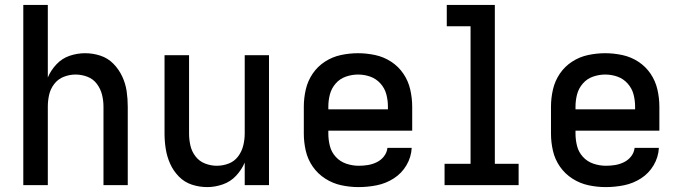

<svg xmlns="http://www.w3.org/2000/svg" viewBox="-20 -755 2776 783"><path d="M75 0H175V-320Q175 -345 180.5 -369Q186 -393 201.5 -413Q217 -433 240.5 -442Q264 -451 288 -451Q313 -451 336.5 -442Q360 -433 375 -413Q390 -393 396 -369Q402 -345 402 -320V0H501V-320Q501 -352 496.5 -383Q492 -414 478.5 -443Q465 -472 442.5 -495Q420 -518 389.5 -528Q359 -538 327 -538Q295 -538 264 -527.5Q233 -517 210 -492.5Q187 -468 175 -439V-735H75Z M825 8Q857 8 888.5 -3Q920 -14 942.5 -38Q965 -62 978 -92V0H1077V-530H978V-210Q978 -186 972 -161.5Q966 -137 951 -117Q936 -97 912.5 -88Q889 -79 864 -79Q840 -79 816.5 -88Q793 -97 777.5 -117Q762 -137 756.5 -161.5Q751 -186 751 -210V-530H651V-210Q651 -179 656 -147.5Q661 -116 674 -87Q687 -58 709.5 -35Q732 -12 762.5 -2Q793 8 825 8Z M1442 8Q1480 8 1517 0.5Q1554 -7 1586 -27.5Q1618 -48 1637.5 -81Q1657 -114 1659 -152H1560Q1558 -133 1546 -117.5Q1534 -102 1516.5 -93.5Q1499 -85 1480.5 -82Q1462 -79 1443 -79Q1417 -79 1392 -87.5Q1367 -96 1349.5 -115Q1332 -134 1325.5 -159Q1319 -184 1319 -210V-222H1661V-320Q1661 -355 1653 -390Q1645 -425 1625 -454.5Q1605 -484 1575 -503.5Q1545 -523 1510 -530.5Q1475 -538 1440 -538Q1405 -538 1370 -530.5Q1335 -523 1305 -503.5Q1275 -484 1255 -454.5Q1235 -425 1227 -390Q1219 -355 1219 -320V-210Q1219 -175 1227 -140Q1235 -105 1255.5 -75.5Q1276 -46 1306.5 -26.5Q1337 -7 1372 0.5Q1407 8 1442 8ZM1319 -309V-320Q1319 -346 1325.5 -370.5Q1332 -395 1349 -414.5Q1366 -434 1390.5 -442.5Q1415 -451 1440 -451Q1466 -451 1490 -442.5Q1514 -434 1531.5 -414.5Q1549 -395 1555.5 -370.5Q1562 -346 1562 -320V-309Z M1793 0H2095V-87H1998V-735H1802V-648H1899V-87H1793Z M2450 8Q2488 8 2525 0.5Q2562 -7 2594 -27.5Q2626 -48 2645.5 -81Q2665 -114 2667 -152H2568Q2566 -133 2554 -117.5Q2542 -102 2524.5 -93.5Q2507 -85 2488.5 -82Q2470 -79 2451 -79Q2425 -79 2400 -87.5Q2375 -96 2357.5 -115Q2340 -134 2333.5 -159Q2327 -184 2327 -210V-222H2669V-320Q2669 -355 2661 -390Q2653 -425 2633 -454.5Q2613 -484 2583 -503.5Q2553 -523 2518 -530.5Q2483 -538 2448 -538Q2413 -538 2378 -530.5Q2343 -523 2313 -503.5Q2283 -484 2263 -454.5Q2243 -425 2235 -390Q2227 -355 2227 -320V-210Q2227 -175 2235 -140Q2243 -105 2263.5 -75.5Q2284 -46 2314.5 -26.5Q2345 -7 2380 0.5Q2415 8 2450 8ZM2327 -309V-320Q2327 -346 2333.5 -370.5Q2340 -395 2357 -414.5Q2374 -434 2398.5 -442.5Q2423 -451 2448 -451Q2474 -451 2498 -442.5Q2522 -434 2539.5 -414.5Q2557 -395 2563.5 -370.5Q2570 -346 2570 -320V-309Z"/></svg>

Font: Iosevka Sparkle Medium
Style: Regular
Weight: 500
Designer: Belleve Invis
Foundry: Belleve Invis
Version: Version 4.5.0; ttfautohint (v1.8.3)